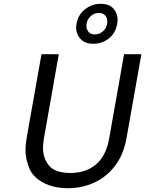

<svg xmlns="http://www.w3.org/2000/svg" viewBox="-20 -982 763 1009"><path d="M596 -857Q588 -809 552.5 -780.5Q517 -752 471 -752Q426 -752 403 -777.5Q380 -803 380 -836Q380 -846 382 -857Q390 -904 426.5 -933Q463 -962 508 -962Q554 -962 576 -937Q598 -912 598 -881Q598 -870 596 -857ZM543 -858Q544 -865 544 -871Q544 -887 533 -900.5Q522 -914 499 -914Q476 -914 458 -898.5Q440 -883 435 -858Q434 -852 434 -846Q434 -829 445 -815Q456 -801 479 -801Q502 -801 520.5 -817Q539 -833 543 -858ZM289 -697 211 -256Q206 -228 206 -205Q206 -150 238 -111.5Q270 -73 351 -73Q431 -73 484.5 -118Q538 -163 554 -256L632 -697H723L645 -257Q630 -170 584.5 -110.5Q539 -51 474.5 -22Q410 7 336 7Q262 7 207.5 -22Q153 -51 133.5 -99Q114 -147 114 -194Q114 -224 120 -257L198 -697Z"/></svg>

Font: Fz Poppins
Style: Italic
Weight: 400
Italic angle: -10°
Designer: Ninad Kale (Devanagari), Jonny Pinhorn (Latin)
Foundry: Indian Type Foundry
Version: Vit hóa bi Vntype.Com & FontZin.Com